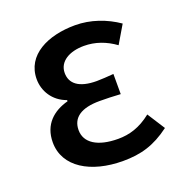

<svg xmlns="http://www.w3.org/2000/svg" viewBox="-109 -660 730 769"><g transform="rotate(-20 256.0 -275.5)"><path d="M288 13C363 13 422 -3 490 -54L442 -129C393 -90 347 -77 300 -77C212 -77 162 -110 162 -164C162 -217 202 -245 281 -245C309 -245 338 -244 370 -242V-328C343 -326 320 -324 298 -324C222 -324 188 -353 188 -398C188 -447 235 -474 297 -474C345 -474 389 -458 429 -429L474 -505C422 -541 358 -564 292 -564C176 -564 74 -516 74 -413C74 -363 103 -313 160 -293V-288C97 -271 48 -230 48 -153C48 -48 151 13 288 13Z"/></g></svg>

Font: Noto Sans CJK KR Medium
Style: Regular
Weight: 500
Designer: Ryoko NISHIZUKA (kana & ideographs); Paul D. Hunt (Latin, Greek & Cyrillic); Wenlong ZHANG (bopomofo); Sandoll Communica
Foundry: Adobe Systems Incorporated
Version: Version 1.004;PS 1.004;hotconv 1.0.82;makeotf.lib2.5.63406